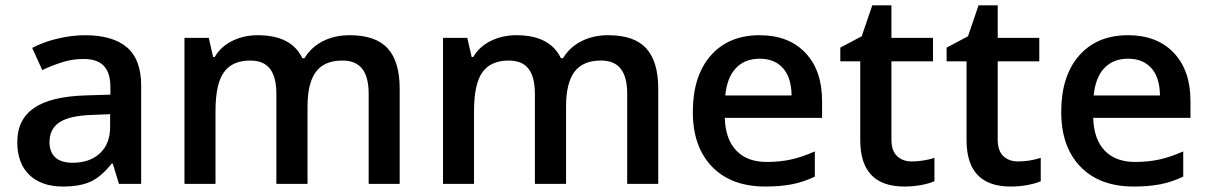

<svg xmlns="http://www.w3.org/2000/svg" viewBox="-20 -680 4471 710"><path d="M419.9 0 397 -75.2H393.1Q354 -25.9 314.5 -8.1Q274.9 9.8 212.9 9.8Q133.3 9.8 88.6 -33.2Q43.9 -76.2 43.9 -154.8Q43.9 -238.3 106 -280.8Q168 -323.2 294.9 -327.1L388.2 -330.1V-358.9Q388.2 -410.6 364 -436.3Q339.8 -461.9 289.1 -461.9Q247.6 -461.9 209.5 -449.7Q171.4 -437.5 136.2 -420.9L99.1 -502.9Q143.1 -525.9 195.3 -537.8Q247.6 -549.8 293.9 -549.8Q397 -549.8 449.5 -504.9Q502 -460 502 -363.8V0ZM249 -78.1Q311.5 -78.1 349.4 -113Q387.2 -147.9 387.2 -210.9V-257.8L317.9 -254.9Q236.8 -252 200 -227.8Q163.1 -203.6 163.1 -153.8Q163.1 -117.7 184.6 -97.9Q206.1 -78.1 249 -78.1Z M1117.2 0H1002V-333Q1002 -395 978.5 -425.5Q955.1 -456.1 905.3 -456.1Q838.9 -456.1 807.9 -412.8Q776.9 -369.6 776.9 -269V0H662.1V-540H752L768.1 -469.2H773.9Q796.4 -507.8 839.1 -528.8Q881.8 -549.8 933.1 -549.8Q1057.6 -549.8 1098.1 -464.8H1106Q1129.9 -504.9 1173.3 -527.3Q1216.8 -549.8 1272.9 -549.8Q1369.6 -549.8 1413.8 -501Q1458 -452.1 1458 -352.1V0H1343.3V-333Q1343.3 -395 1319.6 -425.5Q1295.9 -456.1 1246.1 -456.1Q1179.2 -456.1 1148.2 -414.3Q1117.2 -372.6 1117.2 -286.1Z M2073.2 0H1958V-333Q1958 -395 1934.6 -425.5Q1911.1 -456.1 1861.3 -456.1Q1794.9 -456.1 1763.9 -412.8Q1732.9 -369.6 1732.9 -269V0H1618.2V-540H1708L1724.1 -469.2H1730Q1752.4 -507.8 1795.2 -528.8Q1837.9 -549.8 1889.2 -549.8Q2013.7 -549.8 2054.2 -464.8H2062Q2085.9 -504.9 2129.4 -527.3Q2172.9 -549.8 2229 -549.8Q2325.7 -549.8 2369.9 -501Q2414.1 -452.1 2414.1 -352.1V0H2299.3V-333Q2299.3 -395 2275.6 -425.5Q2252 -456.1 2202.1 -456.1Q2135.3 -456.1 2104.2 -414.3Q2073.2 -372.6 2073.2 -286.1Z M2810.1 9.8Q2684.1 9.8 2613 -63.7Q2542 -137.2 2542 -266.1Q2542 -398.4 2607.9 -474.1Q2673.8 -549.8 2789.1 -549.8Q2896 -549.8 2958 -484.9Q3020 -419.9 3020 -306.2V-244.1H2660.2Q2662.6 -165.5 2702.6 -123.3Q2742.7 -81.1 2815.4 -81.1Q2863.3 -81.1 2904.5 -90.1Q2945.8 -99.1 2993.2 -120.1V-26.9Q2951.2 -6.8 2908.2 1.5Q2865.2 9.8 2810.1 9.8ZM2789.1 -462.9Q2734.4 -462.9 2701.4 -428.2Q2668.5 -393.6 2662.1 -327.1H2907.2Q2906.2 -394 2875 -428.5Q2843.8 -462.9 2789.1 -462.9Z M3351.6 -83Q3393.6 -83 3435.5 -96.2V-9.8Q3416.5 -1.5 3386.5 4.2Q3356.4 9.8 3324.2 9.8Q3161.1 9.8 3161.1 -162.1V-453.1H3087.4V-503.9L3166.5 -545.9L3205.6 -660.2H3276.4V-540H3430.2V-453.1H3276.4V-164.1Q3276.4 -122.6 3297.1 -102.8Q3317.9 -83 3351.6 -83Z M3744.6 -83Q3786.6 -83 3828.6 -96.2V-9.8Q3809.6 -1.5 3779.5 4.2Q3749.5 9.8 3717.3 9.8Q3554.2 9.8 3554.2 -162.1V-453.1H3480.5V-503.9L3559.6 -545.9L3598.6 -660.2H3669.4V-540H3823.2V-453.1H3669.4V-164.1Q3669.4 -122.6 3690.2 -102.8Q3710.9 -83 3744.6 -83Z M4172.4 9.8Q4046.4 9.8 3975.3 -63.7Q3904.3 -137.2 3904.3 -266.1Q3904.3 -398.4 3970.2 -474.1Q4036.1 -549.8 4151.4 -549.8Q4258.3 -549.8 4320.3 -484.9Q4382.3 -419.9 4382.3 -306.2V-244.1H4022.5Q4024.9 -165.5 4064.9 -123.3Q4105 -81.1 4177.7 -81.1Q4225.6 -81.1 4266.8 -90.1Q4308.1 -99.1 4355.5 -120.1V-26.9Q4313.5 -6.8 4270.5 1.5Q4227.5 9.8 4172.4 9.8ZM4151.4 -462.9Q4096.7 -462.9 4063.7 -428.2Q4030.8 -393.6 4024.4 -327.1H4269.5Q4268.6 -394 4237.3 -428.5Q4206.1 -462.9 4151.4 -462.9Z"/></svg>

Font: f1_4961           
Style: Regular
Weight: 600
Foundry: Ascender Corporation
Version: Version 1.10